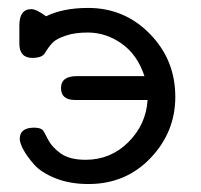

<svg xmlns="http://www.w3.org/2000/svg" viewBox="-20 -459 507 484"><path d="M28.8 -349.1V-395Q28.8 -436 59.1 -436Q71.3 -436 96.2 -418Q139.2 -439 202.1 -439Q293.9 -439 357.9 -373.5Q421.9 -308.1 421.9 -214.8Q421.9 -126 359.4 -60.5Q296.9 4.9 203.1 4.9Q156.2 4.9 120.1 -9.5Q84 -23.9 65.9 -44.4Q47.9 -64.9 38.8 -82Q29.8 -99.1 29.8 -108.9Q29.8 -136.7 64.9 -137.2Q81.1 -137.2 86.9 -131.8Q89.8 -129.9 100.3 -108.9Q110.8 -87.9 133.3 -72Q155.8 -56.2 195.8 -56.2Q258.8 -56.2 303.5 -100.6Q348.1 -145 352.1 -207H168.9Q133.8 -207 133.8 -237.1Q133.8 -267.1 173.8 -267.1H344.2Q326.2 -321.3 286.6 -349.1Q247.1 -377 201.2 -377Q168.9 -377 146.5 -369.4Q124 -361.8 115.5 -354Q106.9 -346.2 99.4 -334.7Q91.8 -323.2 90.8 -321.8Q82 -313 62 -313Q28.8 -313 28.8 -349.1Z"/></svg>

Font: CMU Typewriter Text Variable Width
Style: Medium
Weight: 500
Version: Version 0.7.0